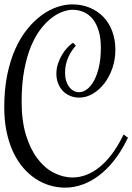

<svg xmlns="http://www.w3.org/2000/svg" viewBox="-25 -840 610 885"><path d="M74.7 -371.1Q74.7 -283.2 94.7 -217.8Q114.7 -152.3 147.7 -108.9Q180.7 -65.4 222.9 -43.7Q265.1 -22 309.6 -22Q341.3 -22 372.3 -33.7Q403.3 -45.4 432.6 -68.8Q461.9 -92.3 489 -127.4Q516.1 -162.6 539.6 -210L544.9 -220.2L564.9 -205.1L559.6 -194.8Q532.7 -140.6 500.2 -99.6Q467.8 -58.6 431.2 -31Q394.5 -3.4 355.2 10.7Q315.9 24.9 274.9 24.9Q239.7 24.9 205.3 14.9Q170.9 4.9 139.9 -15.4Q108.9 -35.6 82.3 -66.4Q55.7 -97.2 36.1 -138.4Q16.6 -179.7 5.6 -231.7Q-5.4 -283.7 -5.4 -346.2Q-5.4 -428.7 8.5 -495.8Q22.5 -563 46.1 -615.5Q69.8 -668 101.3 -706.5Q132.8 -745.1 167.5 -770.3Q202.1 -795.4 238.3 -807.6Q274.4 -819.8 307.6 -819.8Q351.1 -819.8 387.7 -804.9Q424.3 -790 450.7 -762.9Q477.1 -735.8 491.9 -697Q506.8 -658.2 506.8 -610.8Q506.8 -565.4 492.9 -525.4Q479 -485.4 455.8 -455.3Q432.6 -425.3 402.6 -407.7Q372.6 -390.1 339.8 -390.1Q317.9 -390.1 298.8 -397.9Q279.8 -405.8 265.6 -419.9Q251.5 -434.1 243.2 -454.6Q234.9 -475.1 234.9 -500Q234.9 -523.9 242.2 -546.1Q249.5 -568.4 260.7 -587.2Q272 -606 285.4 -620.4Q298.8 -634.8 311.5 -643.1L324.7 -629.9Q314.5 -618.2 305.4 -604.7Q296.4 -591.3 289.6 -575.9Q282.7 -560.5 278.8 -543Q274.9 -525.4 274.9 -504.9Q274.9 -483.9 280 -467.3Q285.2 -450.7 294.2 -439Q303.2 -427.2 314.9 -421.1Q326.7 -415 339.8 -415Q357.9 -415 376 -428.5Q394 -441.9 408.2 -468Q422.4 -494.1 431.2 -532.2Q439.9 -570.3 439.9 -620.1Q439.9 -665 429.9 -698Q419.9 -731 402.3 -752.4Q384.8 -773.9 360.8 -784.4Q336.9 -794.9 309.6 -794.9Q290 -794.9 265.1 -786.4Q240.2 -777.8 214.1 -758.3Q188 -738.8 163.1 -706.8Q138.2 -674.8 118.4 -627.7Q98.6 -580.6 86.7 -517.1Q74.7 -453.6 74.7 -371.1Z"/></svg>

Font: Rochester
Style: Regular
Weight: 400
Version: Version 1.006